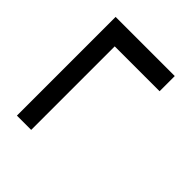

<svg xmlns="http://www.w3.org/2000/svg" viewBox="-46 -527 590 590"><g transform="rotate(-45 248.5 -232.5)"><path d="M397 -104V-299H34V-361H463V-104Z"/></g></svg>

Font: SourceSansPro
Style: Book
Weight: 400
Designer: Paul D. Hunt
Foundry: Adobe Systems Incorporated
Version: Version 2.021;PS 2.000;hotconv 1.0.86;makeotf.lib2.5.63406